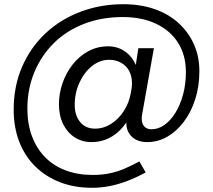

<svg xmlns="http://www.w3.org/2000/svg" viewBox="-20 -730 1012 912"><path d="M45 -209Q45 -321 85 -413Q125 -505 196 -571.5Q267 -638 362 -674Q457 -710 566 -710Q647 -710 713.5 -687Q780 -664 827.5 -621Q875 -578 901 -520Q927 -462 927 -392Q927 -320 907.5 -259Q888 -198 853.5 -152Q819 -106 774.5 -80.5Q730 -55 679 -55Q648 -55 626 -66.5Q604 -78 592 -98.5Q580 -119 580 -146Q580 -161 584 -179.5Q588 -198 595 -226L610 -213Q594 -163 565 -128Q536 -93 498 -74Q460 -55 415 -55Q370 -55 335 -77.5Q300 -100 280 -140.5Q260 -181 260 -235Q260 -286 277 -335Q294 -384 325 -423.5Q356 -463 399 -486.5Q442 -510 494 -510Q528 -510 556.5 -496Q585 -482 606 -454.5Q627 -427 637 -386L615 -354L637 -501H711L655 -186Q651 -164 655.5 -148Q660 -132 671.5 -124Q683 -116 699 -116Q732 -116 761 -136.5Q790 -157 813 -194Q836 -231 849.5 -280.5Q863 -330 863 -388Q863 -468 826 -526.5Q789 -585 721.5 -617Q654 -649 563 -649Q462 -649 378.5 -616.5Q295 -584 235.5 -525Q176 -466 143 -386.5Q110 -307 110 -214Q110 -142 131.5 -84Q153 -26 193 15.5Q233 57 291 79Q349 101 420 101Q465 101 502.5 93Q540 85 574 70Q608 55 642 37L672 89Q624 115 581 131Q538 147 497.5 154.5Q457 162 418 162Q332 162 263.5 135Q195 108 146 59Q97 10 71 -58Q45 -126 45 -209ZM601 -287Q604 -302 605.5 -313Q607 -324 607 -334Q607 -368 593.5 -393Q580 -418 555 -432Q530 -446 498 -446Q455 -446 418 -417Q381 -388 358 -339Q335 -290 335 -232Q335 -181 361 -150Q387 -119 431 -119Q472 -119 507.5 -141.5Q543 -164 568 -202.5Q593 -241 601 -287Z"/></svg>

Font: Mach Light
Style: Regular
Weight: 300
Version: Version 1.002